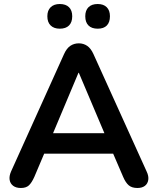

<svg xmlns="http://www.w3.org/2000/svg" viewBox="-20 -929 784 957"><path d="M84 8Q60 8 45.5 -3Q31 -14 28 -32.5Q25 -51 35 -74L299 -659Q312 -688 330.5 -700.5Q349 -713 373 -713Q396 -713 414.5 -700.5Q433 -688 446 -659L711 -74Q722 -51 719 -32Q716 -13 702 -2.5Q688 8 665 8Q637 8 621.5 -5.5Q606 -19 594 -47L529 -198L583 -163H161L215 -198L151 -47Q138 -18 124 -5Q110 8 84 8ZM371 -566 231 -233 205 -265H539L514 -233L373 -566ZM467 -786Q437 -786 421 -802Q405 -818 405 -848Q405 -877 421 -893Q437 -909 467 -909Q496 -909 512 -893Q528 -877 528 -848Q528 -818 512.5 -802Q497 -786 467 -786ZM278 -786Q249 -786 232.5 -802Q216 -818 216 -848Q216 -877 232.5 -893Q249 -909 278 -909Q308 -909 324 -893Q340 -877 340 -848Q340 -818 324 -802Q308 -786 278 -786Z"/></svg>

Font: Nunito ExtraLight
Style: Regular
Weight: 200
Designer: Vernon Adams
Foundry: Vernon Adams
Version: Version 3.602